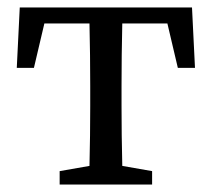

<svg xmlns="http://www.w3.org/2000/svg" viewBox="-20 -495 568 515"><path d="M25 -313 33 -475H495L503 -313H457L429 -432H308Q307 -394 306.5 -347Q306 -300 306 -265V-210Q306 -175 306.5 -131.5Q307 -88 308 -50L388 -36V0H140V-36L220 -50Q221 -88 221.5 -131.5Q222 -175 222 -210V-265Q222 -300 221.5 -347Q221 -394 220 -432H99L71 -313Z"/></svg>

Font: Source Serif Pro
Style: Regular
Weight: 400
Designer: Frank Grießhammer
Foundry: Adobe Systems Incorporated
Version: Version 2.000;PS 1.000;hotconv 16.6.51;makeotf.lib2.5.65220